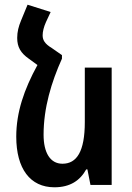

<svg xmlns="http://www.w3.org/2000/svg" viewBox="-20 -785 560 815"><path d="M243 -551 200 -581C170 -599 161 -615 161 -635C161 -651 166 -671 175 -691L195 -734L97 -765L69 -697C59 -673 53 -650 53 -624C53 -585 68 -560 102 -536L139 -509C82 -405 49 -308 49 -205C49 -69 108 10 211 10C278 10 320 -19 346 -66H351L364 0H454V-498H340V-267C340 -142 306 -90 245 -90C193 -90 165 -137 165 -213C165 -327 198 -436 243 -536Z"/></svg>

Font: Noto Sans Armenian Condensed SemiBold
Style: Regular
Weight: 600
Width: 3
Designer: Monotype Design Team
Foundry: Monotype Imaging Inc.
Version: Version 2.008